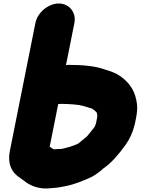

<svg xmlns="http://www.w3.org/2000/svg" viewBox="-20 -795 824 1098"><path d="M536.8 -134 536.6 -133C536.3 -128.3 535.6 -123.3 534.6 -118L529.2 -91C527.7 -83.6 524 -76.3 521 -70L520.8 -69C509.4 -53.8 499.6 -41.6 487.4 -27C481.5 -19.9 475.8 -12.3 468.6 -8C459.1 -0.7 449.9 7 441 15L429 25C423.9 27 419.1 29.3 414.6 32C400.5 36.4 381.8 45 366.4 48C353.3 51.1 338.1 57 323.6 57C313 57 301.5 57.7 289.2 59C288.6 59 287.6 58.7 286.4 58C284 58 283.6 56 281.8 56L264.2 44L312.9 -200C319.6 -200 326.7 -200.3 334.1 -201C357 -201 377 -199.1 399.5 -198C444.6 -195.2 470.5 -184.4 505.7 -174C517.7 -167.3 527 -158.7 534.7 -149C533.8 -144.4 536.1 -137.2 536.8 -134ZM316.2 -775C255.8 -775 194.4 -723.5 182.4 -663L36.4 68C21.7 141.6 46.3 188.9 88.5 218C91.5 219.3 93.6 220.7 94.7 222C100.9 227.3 107.9 232.3 115.7 237C148.2 265.7 203.5 290.2 271.9 281C276 280.3 280.1 280 284.1 280C307.7 278.9 333.4 273.6 354.7 269.5C408.4 259.2 458.7 237.5 503.7 217C526.1 204.8 552.2 186.6 571.5 168C620.8 133.9 660.3 85.3 697 35C722.5 -0.4 739.5 -37.6 751.4 -87L757.6 -118C763.7 -148.7 766.6 -177.7 763.1 -201L759.5 -223C747.2 -284.3 715.2 -325.4 668.7 -359C644.4 -376.5 614.1 -387.3 581.3 -397C527.1 -417.4 452.9 -424 374.6 -424C367.8 -423.3 362.1 -423 357.4 -423L405.4 -663C417.4 -723.5 376.6 -775 316.2 -775Z"/></svg>

Font: Smoothie
Style: BlkIt
Weight: 900
Foundry: Cannot Into Space Fonts
Version: Version 0.8